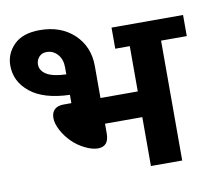

<svg xmlns="http://www.w3.org/2000/svg" viewBox="-111 -786 969 874"><g transform="rotate(-10 374.0 -348.5)"><path d="M517.7 0V-226H345.3V-181Q345.3 -120.8 294.7 -120.8Q269 -120.8 236.1 -136.8Q203.2 -152.7 177.2 -178.5Q151.2 -204.2 134.7 -235.6Q118.3 -266.9 118.3 -292Q118.3 -317 132.7 -330.9Q147.1 -344.8 174.4 -344.8H210.8V-383.2Q91.5 -386.8 29.1 -436.6Q-33.4 -486.3 -33.4 -561.2Q-33.4 -616.8 7.1 -657Q47.5 -697.2 125.9 -697.2Q224 -697.2 284.6 -639.8Q345.3 -582.4 345.3 -492.4V-344.8H517.7V-554.1H450.5V-651.7H781.1V-554.1H662.3V0ZM91.5 -544.5Q91.5 -515.2 120.8 -497.5Q150.2 -479.8 210.8 -477.8V-510.6Q210.8 -547.5 190.3 -570.5Q169.9 -593.5 139.5 -593.5Q117.3 -593.5 104.4 -578.6Q91.5 -563.7 91.5 -544.5Z"/></g></svg>

Font: Khula
Style: Bold
Weight: 700
Designer: Erin McLaughlin, Steve Matteson
Version: Version 1.000;PS 1.0;hotconv 1.0.72;makeotf.lib2.5.5900; ttf